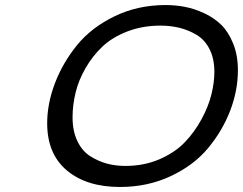

<svg xmlns="http://www.w3.org/2000/svg" viewBox="-20 -726 958 757"><path d="M166 -240.2Q166 -317.4 196.5 -397.7Q227.1 -478 283.4 -547.6Q339.8 -617.2 431.4 -661.6Q522.9 -706.1 632.8 -706.1Q671.9 -706.1 709 -699Q746.1 -691.9 785.2 -673.8Q824.2 -655.8 852.5 -627.9Q880.9 -600.1 899.4 -554Q918 -507.8 918 -449.2Q918 -369.1 887.5 -289.6Q856.9 -210 800.5 -142.1Q744.1 -74.2 653.1 -31.5Q562 11.2 453.1 11.2Q321.3 11.2 243.7 -54Q166 -119.1 166 -240.2ZM266.1 -263.2Q266.1 -209 285.2 -169.4Q304.2 -129.9 336.2 -109.9Q368.2 -89.8 402.1 -80.8Q436 -71.8 474.1 -71.8Q547.4 -71.8 608.2 -97.9Q668.9 -124 708 -164.6Q747.1 -205.1 774.4 -255.6Q801.8 -306.2 813.5 -353.5Q825.2 -400.9 825.2 -442.9Q825.2 -494.6 806.2 -532.2Q787.1 -569.8 754.6 -588.9Q722.2 -607.9 687 -616.5Q651.9 -625 612.8 -625Q542 -625 482.4 -602.1Q422.9 -579.1 384 -542.5Q345.2 -505.9 317.6 -458Q290 -410.2 278.1 -361.1Q266.1 -312 266.1 -263.2Z"/></svg>

Font: CMU Concrete
Style: BoldItalic
Weight: 700
Italic angle: -14.04°
Version: Version 0.7.0